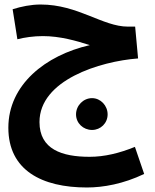

<svg xmlns="http://www.w3.org/2000/svg" viewBox="-20 -560 687 851"><path d="M365 271C438 271 527 255 619 211L578 91C509 119 443 135 377 135C255 135 155 102 155 -19C155 -205 422 -288 592 -301L579 -442H547C435 -442 326 -540 160 -540C117 -540 74 -531 36 -519L57 -386C88 -394 129 -400 170 -400C246 -400 319 -379 378 -360C181 -315 17 -184 17 6C17 195 166 271 365 271ZM388 16C426 16 457 -14 457 -53C457 -92 426 -125 388 -125C349 -125 317 -92 317 -53C317 -14 349 16 388 16Z"/></svg>

Font: Noto Sans Arabic UI SmCn
Style: Bold
Weight: 700
Width: 4
Designer: Monotype Design Team, Nadine Chahine and Nizar Qandah
Foundry: Monotype Imaging Inc.
Version: Version 2.010